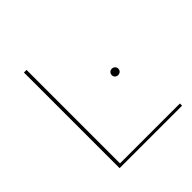

<svg xmlns="http://www.w3.org/2000/svg" viewBox="-176 -796 934 934"><g transform="rotate(-45 291.5 -329.0)"><path d="M554 -15V0H124V-658H142V-15ZM417 -347Q417 -356 423.5 -362.5Q430 -369 439 -369Q449 -369 455.5 -362.5Q462 -356 462 -347Q462 -337 455.5 -331Q449 -325 439 -325Q430 -325 423.5 -331Q417 -337 417 -347Z"/></g></svg>

Font: Ysabeau Infant Thin
Style: Regular
Weight: 200
Designer: Christian Thalmann (Catharsis Fonts)
Version: Version 0.003